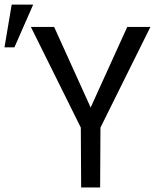

<svg xmlns="http://www.w3.org/2000/svg" viewBox="-58 -830 727 850"><path d="M343.3 -354 505.4 -710.9H607.9L386.7 -265.1L385.3 0H301.3L299.8 -265.1L78.6 -710.9H181.6ZM-6.3 -809.6H88.9L5.9 -620.6H-38.1Z"/></svg>

Font: RobotoMono-Regular
Style: Regular
Weight: 400
Designer: Google
Version: Version 2.000985; 2015; ttfautohint (v1.3)